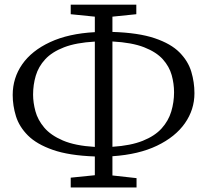

<svg xmlns="http://www.w3.org/2000/svg" viewBox="-20 -783 889 824"><path d="M283.5 21.5V-20.5L387 -31V-111.5Q276 -115.5 206.8 -139.8Q137.5 -164 100 -201.5Q62.5 -239 48.5 -284.2Q34.5 -329.5 34.5 -375.5Q34.5 -448 75.2 -506.8Q116 -565.5 195 -602.2Q274 -639 387 -645V-711.5L283.5 -722V-763H565V-722L462.5 -711.5V-646Q574 -642.5 643.8 -619Q713.5 -595.5 750.5 -558Q787.5 -520.5 801 -475.2Q814.5 -430 814.5 -383Q814.5 -312.5 773.5 -254Q732.5 -195.5 654 -157.8Q575.5 -120 462.5 -112.5V-30L566 -18.5V21.5ZM387 -152.5V-604.5Q306.5 -600 254.8 -580Q203 -560 174 -528.5Q145 -497 133.5 -458Q122 -419 122 -377Q122 -343 132 -305.8Q142 -268.5 169.8 -235.5Q197.5 -202.5 250 -180Q302.5 -157.5 387 -152.5ZM462.5 -153Q541 -158 592.8 -178.8Q644.5 -199.5 673.8 -232Q703 -264.5 715 -304.5Q727 -344.5 727 -387Q727 -424 716.8 -460.8Q706.5 -497.5 678.8 -528.5Q651 -559.5 598.8 -580Q546.5 -600.5 462.5 -605Z"/></svg>

Font: Merriweather 24pt Light
Style: Regular
Weight: 300
Designer: Eben Sorkin
Foundry: Eben Sorkin
Version: Version 2.100